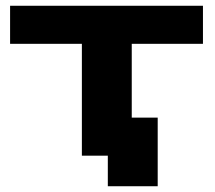

<svg xmlns="http://www.w3.org/2000/svg" viewBox="-20 -540 747 666"><path d="M684 -388H437V-132H527V106H354V0H264V-388H15V-520H684Z"/></svg>

Font: Non Bureau Extended
Style: Bold
Weight: 700
Width: 7
Designer: Jona Saucedo
Foundry: Non Foundry
Version: Version 1.000; ttfautohint (v1.8.4)